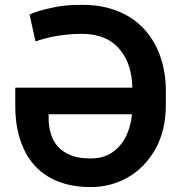

<svg xmlns="http://www.w3.org/2000/svg" viewBox="-20 -757 742 787"><path d="M351.9 9.9Q299.7 9.9 256.6 -0.9Q213.4 -11.7 179.2 -32Q144.9 -52.2 119.7 -81Q94.5 -109.7 77.8 -146Q42.6 -220.5 42.6 -322.4V-397.7H522.4Q521 -491.5 473.7 -550.8Q420.5 -618.3 314.6 -618.3Q283 -618.3 254.8 -615.2Q226.6 -612.2 202.6 -607.8Q178.6 -603.3 159.1 -597.8Q139.6 -592.3 125.7 -587L101.2 -696.7Q124.6 -711.6 212.7 -729.4Q256 -737.2 314.6 -737.2Q374.6 -737.6 423.5 -724.4Q472.3 -711.3 510.7 -687.5Q549 -663.7 577.1 -631Q605.1 -598.4 623.4 -559.3Q641.7 -520.2 650.7 -476.4Q659.8 -432.5 659.8 -387.1V-321.7Q658.4 -219.1 616.8 -145.6Q572.8 -68.5 502.8 -29.1Q432.9 9.9 351.9 9.9ZM351.9 -107.6Q403.8 -107.6 439.6 -131.7Q476.2 -157.3 496.3 -197.8Q516.3 -238.3 521 -288.7H179.3V-273.4Q179.3 -239 188.4 -208.6Q197.4 -178.3 217.7 -155.7Q237.9 -133.2 271 -120.2Q304 -107.2 351.9 -107.6Z"/></svg>

Font: Linik Sans SemiBold
Style: Regular
Weight: 600
Designer: Fonts by Rasmus Andersson / Changes by Cristiano Sobral with parts from Marc Monis
Foundry: rsms
Version: Version 3.020; ttfautohint (v1.6)